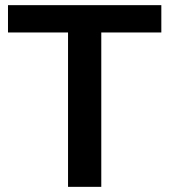

<svg xmlns="http://www.w3.org/2000/svg" viewBox="-20 -725 659 745"><path d="M244 0V-599H11V-705H606V-599H373V0Z"/></svg>

Font: Mulish ExtraLight
Style: Bold
Weight: 700
Version: Version 3.603